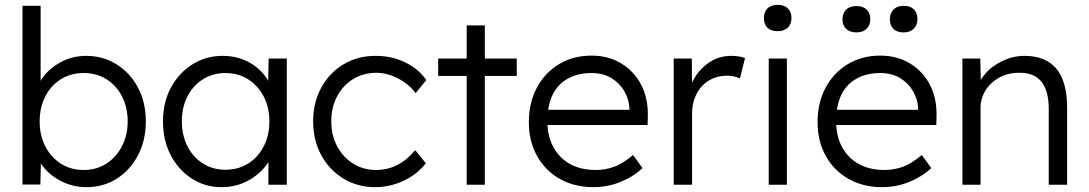

<svg xmlns="http://www.w3.org/2000/svg" viewBox="-20 -764 4503 794"><path d="M338 10Q278 10 227 -18Q176 -46 149 -88L147 -1H73V-740H148V-430Q174 -474 225 -503.5Q276 -533 336 -533Q406 -533 462 -498Q518 -463 550.5 -402Q583 -341 583 -262Q583 -184 551 -122.5Q519 -61 463.5 -25.5Q408 10 338 10ZM326 -61Q379 -61 420 -87.5Q461 -114 484.5 -159.5Q508 -205 508 -262Q508 -320 484.5 -365.5Q461 -411 420 -436.5Q379 -462 326 -462Q273 -462 232 -436.5Q191 -411 167.5 -365.5Q144 -320 144 -262Q144 -204 167.5 -158.5Q191 -113 232 -87Q273 -61 326 -61Z M896 10Q828 10 773 -25.5Q718 -61 686 -122.5Q654 -184 654 -262Q654 -341 687 -402Q720 -463 776 -498Q832 -533 900 -533Q964 -533 1013.5 -504.5Q1063 -476 1089 -430L1091 -522H1166V0H1090V-94Q1062 -49 1010.5 -19.5Q959 10 896 10ZM913 -62Q965 -62 1006 -87.5Q1047 -113 1070.5 -158.5Q1094 -204 1094 -262Q1094 -320 1070.5 -365Q1047 -410 1006 -436Q965 -462 913 -462Q860 -462 819 -436Q778 -410 755 -365Q732 -320 732 -262Q732 -205 755 -159.5Q778 -114 819 -88Q860 -62 913 -62Z M1532 10Q1458 10 1400 -25.5Q1342 -61 1308.5 -122.5Q1275 -184 1275 -262Q1275 -340 1308.5 -401.5Q1342 -463 1400.5 -498Q1459 -533 1533 -533Q1600 -533 1655 -506.5Q1710 -480 1743 -433L1699 -379Q1670 -417 1625.5 -440Q1581 -463 1536 -463Q1483 -463 1440.5 -437Q1398 -411 1374 -365.5Q1350 -320 1350 -262Q1350 -204 1374.5 -158.5Q1399 -113 1441 -87Q1483 -61 1535 -61Q1629 -61 1697 -143L1741 -89Q1707 -44 1650 -17Q1593 10 1532 10Z M1910 0V-450H1792V-522H1910V-659H1985V-522H2117V-450H1985V0Z M2434 10Q2356 10 2295.5 -24Q2235 -58 2201 -119Q2167 -180 2167 -259Q2167 -339 2200 -401Q2233 -463 2291.5 -498.5Q2350 -534 2426 -534Q2496 -534 2549.5 -501.5Q2603 -469 2632 -412.5Q2661 -356 2659 -282L2658 -247H2244Q2249 -162 2302 -111.5Q2355 -61 2444 -61Q2481 -61 2517.5 -73.5Q2554 -86 2598 -123L2637 -69Q2602 -35 2548 -12.5Q2494 10 2434 10ZM2426 -462Q2353 -462 2305.5 -423.5Q2258 -385 2247 -310H2583V-317Q2581 -353 2562 -386.5Q2543 -420 2508.5 -441Q2474 -462 2426 -462Z M2766 0V-522H2841L2842 -422Q2863 -469 2906 -501Q2949 -533 3004 -533Q3021 -533 3036 -530.5Q3051 -528 3061 -524L3040 -440Q3014 -451 2988 -451Q2943 -451 2910 -430Q2877 -409 2859.5 -373.5Q2842 -338 2842 -296V0Z M3196 -635Q3168 -635 3153.5 -649.5Q3139 -664 3139 -689Q3139 -714 3153.5 -729Q3168 -744 3196 -744Q3223 -744 3238 -729.5Q3253 -715 3253 -689Q3253 -665 3238 -650Q3223 -635 3196 -635ZM3159 0V-522H3234V0Z M3628 10Q3550 10 3489.5 -24Q3429 -58 3395 -119Q3361 -180 3361 -259Q3361 -339 3394 -401Q3427 -463 3485.5 -498.5Q3544 -534 3620 -534Q3690 -534 3743.5 -501.5Q3797 -469 3826 -412.5Q3855 -356 3853 -282L3852 -247H3438Q3443 -162 3496 -111.5Q3549 -61 3638 -61Q3675 -61 3711.5 -73.5Q3748 -86 3792 -123L3831 -69Q3796 -35 3742 -12.5Q3688 10 3628 10ZM3620 -462Q3547 -462 3499.5 -423.5Q3452 -385 3441 -310H3777V-317Q3775 -353 3756 -386.5Q3737 -420 3702.5 -441Q3668 -462 3620 -462ZM3717 -630Q3689 -630 3674.5 -644.5Q3660 -659 3660 -685Q3660 -709 3675 -724.5Q3690 -740 3717 -740Q3744 -740 3759 -725.5Q3774 -711 3774 -685Q3774 -660 3758.5 -645Q3743 -630 3717 -630ZM3522 -630Q3494 -630 3479 -644.5Q3464 -659 3464 -684Q3464 -709 3479 -724Q3494 -739 3522 -739Q3549 -739 3564 -724.5Q3579 -710 3579 -684Q3579 -660 3563.5 -645Q3548 -630 3522 -630Z M3960 0V-522H4034L4036 -433Q4060 -475 4110.5 -504Q4161 -533 4217 -533Q4304 -533 4348.5 -480Q4393 -427 4393 -317V0H4317V-313Q4317 -466 4193 -463Q4148 -463 4112 -443Q4076 -423 4055.5 -390Q4035 -357 4035 -318V0Z"/></svg>

Font: Lexend Light
Style: Regular
Weight: 300
Designer: Bonnie Shaver-Troup, Thomas Jockin
Foundry: Lexend
Version: Version 1.007; ttfautohint (v1.8.3)